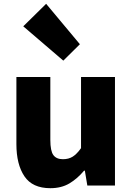

<svg xmlns="http://www.w3.org/2000/svg" viewBox="-20 -973 694 1007"><path d="M244 14Q150 14 108 -48.5Q66 -111 66 -217V-569H244V-239Q244 -181 260 -159.5Q276 -138 310 -138Q340 -138 361.5 -151.5Q383 -165 405 -196V-569H583V0H438L425 -78H421Q386 -36 344 -11Q302 14 244 14ZM312 -655 102 -835 222 -953 399 -741Z"/></svg>

Font: Noto Sans JP Thin Black
Style: Regular
Weight: 900
Version: Version 2.004-H2;hotconv 1.0.118;makeotfexe 2.5.65603